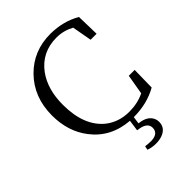

<svg xmlns="http://www.w3.org/2000/svg" viewBox="-275 -874 1240 1240"><g transform="rotate(-45 344.5 -254.0)"><path d="M420.9 15.6 414.1 65.4Q489.3 73.2 509.8 123Q515.6 136.7 515.6 152.3Q515.6 210 455.1 230.5Q430.7 238.3 401.4 238.3Q365.2 238.3 334 226.6L339.8 200.2Q365.2 204.1 392.6 204.1Q458 202.1 459 150.4Q459 107.4 400.4 94.7Q388.7 92.8 376 90.8L386.7 14.6Q224.6 2 132.8 -118.2Q54.7 -219.7 54.7 -365.2Q54.7 -532.2 161.1 -640.6Q264.6 -746.1 420.9 -746.1Q537.1 -745.1 627.9 -692.4L631.8 -535.2H577.1L552.7 -669.9Q495.1 -701.2 431.6 -701.2Q296.9 -701.2 219.7 -596.7Q153.3 -505.9 153.3 -365.2Q153.3 -171.9 262.7 -83Q331.1 -29.3 424.8 -29.3Q502.9 -29.3 563.5 -59.6L586.9 -196.3H640.6L637.7 -38.1Q543 15.6 420.9 15.6Z"/></g></svg>

Font: GenYoMin JP Regular
Style: Regular
Weight: 400
Version: Version 1.001;PS 1;hotconv 16.6.51;makeotf.lib2.5.65220 DEVE